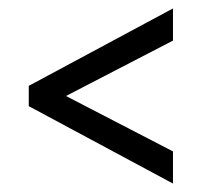

<svg xmlns="http://www.w3.org/2000/svg" viewBox="-20 -549 477 454"><path d="M48 -298V-346L389 -529V-453L136 -322L389 -191V-115Z"/></svg>

Font: Noto Sans Bengali ExtraCondensed
Style: Regular
Weight: 400
Width: 2
Designer: Jelle Bosma - Monotype Design Team
Foundry: Monotype Imaging Inc.
Version: Version 2.003; ttfautohint (v1.8.4.7-5d5b)